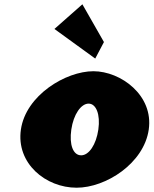

<svg xmlns="http://www.w3.org/2000/svg" viewBox="-20 -860 717 895"><path d="M364 -840 233.7 -725 423.9 -587 464.5 -664ZM77.4 -256C54.6 -98 193.3 15 337.1 15C473.1 15 650.6 -98 673.4 -256C696.5 -416 542.6 -528 415.4 -528C286.6 -528 100.4 -416 77.4 -256ZM312.4 -256C322.6 -327 357.8 -377 393.1 -377C427.9 -377 448.6 -327 438.4 -256C428.3 -186 394.7 -136 358.4 -136C320.4 -136 302.3 -186 312.4 -256Z"/></svg>

Font: Blink
Style: WideObl
Weight: 400
Designer: Mew Too
Foundry: Cannot Into Space Fonts
Version: Version 001.000